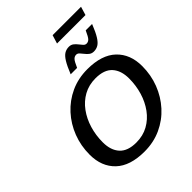

<svg xmlns="http://www.w3.org/2000/svg" viewBox="-291 -1241 1417 1417"><g transform="rotate(-45 418.0 -532.0)"><path d="M815.5 -447.5Q815.5 -355 783.8 -272.5Q752 -190 694 -126Q636 -62 556.5 -25.5Q477 11 382 11Q232 11 155.2 -62Q78.5 -135 78.5 -259.5Q78.5 -352 110.2 -434.5Q142 -517 200.2 -581Q258.5 -645 337.8 -681.5Q417 -718 512.5 -718Q662 -718 738.8 -645Q815.5 -572 815.5 -447.5ZM211.5 -255.5Q211.5 -173 254 -126Q296.5 -79 386 -79Q456 -79 511 -109.5Q566 -140 604.2 -192.5Q642.5 -245 662.5 -311.8Q682.5 -378.5 682.5 -451.5Q682.5 -534 640.2 -581Q598 -628 508 -628Q438 -628 383 -597.5Q328 -567 289.8 -514.5Q251.5 -462 231.5 -395.2Q211.5 -328.5 211.5 -255.5ZM773.5 -929Q749 -867 728.2 -833.8Q707.5 -800.5 686.5 -788Q665.5 -775.5 640 -775.5Q618.5 -775.5 603.5 -787Q588.5 -798.5 577 -813.8Q565.5 -829 554.5 -840.5Q543.5 -852 530 -852Q513 -852 500 -839Q487 -826 466 -778H399Q424 -840 444.5 -873.2Q465 -906.5 486 -919Q507 -931.5 533 -931.5Q554.5 -931.5 569.5 -920Q584.5 -908.5 596 -893.2Q607.5 -878 618.2 -866.5Q629 -855 642.5 -855Q659.5 -855 672.5 -868Q685.5 -881 707 -929ZM488.5 -1010 509 -1076.5H805.5L785.5 -1010Z"/></g></svg>

Font: Newsreader Caption Medium
Style: Italic
Weight: 500
Italic angle: -17°
Designer: Hugues Gentile
Foundry: Production Type
Version: Version 1.001